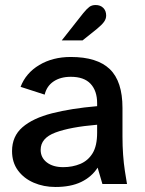

<svg xmlns="http://www.w3.org/2000/svg" viewBox="-20 -733 576 765"><path d="M201 12Q154 12 114.5 -5Q75 -22 51.5 -54Q28 -86 28 -131Q28 -190 69.5 -226Q111 -262 187 -281.5Q263 -301 367 -310V-322Q367 -371 341 -399Q315 -427 262 -427Q221 -427 193.5 -408.5Q166 -390 158 -356L62 -387Q83 -442 136.5 -474Q190 -506 262 -506Q367 -506 417.5 -457.5Q468 -409 468 -303V-189Q468 -151 470.5 -116.5Q473 -82 477.5 -52.5Q482 -23 486 0H388L369 -65Q345 -28 303.5 -8Q262 12 201 12ZM232 -67Q269 -67 300 -80Q331 -93 349 -122.5Q367 -152 367 -204V-236Q260 -227 201 -205Q142 -183 142 -136Q142 -105 166.5 -86Q191 -67 232 -67ZM226 -572 312 -681Q326 -698 336 -705.5Q346 -713 361 -713Q380 -713 391.5 -701.5Q403 -690 403 -671Q403 -658 394.5 -646Q386 -634 364 -616L309 -572Z"/></svg>

Font: Atkinson Hyperlegible Next Medium
Style: Regular
Weight: 500
Designer: Elliott Scott, Megan Eiswerth, Linus Boman, Theodore Petrosky, Letters from Sweden
Foundry: Applied Design Works, Letters from Sweden
Version: Version 2.001